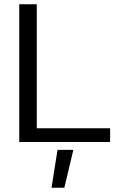

<svg xmlns="http://www.w3.org/2000/svg" viewBox="-20 -664 565 898"><path d="M152 -64V-644H70V0H495V-64ZM221 214H281L323 37H249Z"/></svg>

Font: Kanit Light
Style: Regular
Weight: 300
Designer: Katatrad Team
Foundry: CadsonDemak
Version: Version 1.000;PS 001.000;hotconv 1.0.88;makeotf.lib2.5.64775